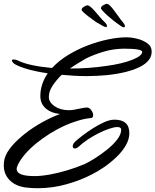

<svg xmlns="http://www.w3.org/2000/svg" viewBox="-37 -895 821 1014"><path d="M161 99Q145 99 129 98Q113 97 97 95Q43 87 13 55.5Q-17 24 -17 -21Q-17 -40 -13 -56Q-4 -89 25 -123Q54 -157 95.5 -189.5Q137 -222 184.5 -248.5Q232 -275 280 -293Q232 -298 204 -323Q176 -348 176 -388Q176 -450 215 -508Q158 -516 111.5 -529Q65 -542 40 -557Q26 -568 26 -575Q26 -581 35 -581Q43 -581 54 -577Q86 -561 133 -551Q180 -541 238 -536Q273 -574 322 -604Q371 -634 426 -655Q481 -676 534.5 -687Q588 -698 631 -698Q656 -698 687 -690.5Q718 -683 741 -666.5Q764 -650 764 -622Q764 -573 701.5 -541.5Q639 -510 526 -498Q501 -496 474 -494.5Q447 -493 421 -493Q388 -493 354.5 -495Q321 -497 289 -500Q261 -473 241 -443Q221 -413 221 -383Q221 -355 251.5 -334Q282 -313 327 -313Q341 -313 357 -316Q373 -319 387 -322Q410 -327 420 -327Q433 -329 444 -314.5Q455 -300 455 -286Q455 -271 439 -271Q425 -270 408.5 -266.5Q392 -263 373 -257Q301 -236 226 -189Q207 -177 190 -165Q173 -153 157 -140Q88 -84 59 -28Q51 -12 51 -2Q51 35 146 35Q180 35 225 27Q270 19 318 4.5Q366 -10 409 -28Q433 -39 466 -60Q499 -81 530.5 -106.5Q562 -132 582.5 -159Q603 -186 603 -210Q603 -224 583 -224Q566 -224 539.5 -215Q513 -206 483 -191Q453 -176 425.5 -157.5Q398 -139 378 -120Q368 -111 358 -111Q347 -111 347 -123Q347 -135 362 -149Q374 -160 398 -178.5Q422 -197 452.5 -216.5Q483 -236 513 -249.5Q543 -263 567 -263Q646 -263 646 -192Q646 -159 627 -126.5Q608 -94 577.5 -65Q547 -36 513 -12.5Q479 11 450 25Q392 56 316.5 77.5Q241 99 161 99ZM417 -586Q400 -576 377.5 -562.5Q355 -549 332 -533Q433 -533 526 -547Q608 -558 661 -579Q714 -600 714 -621Q714 -638 615 -638Q559 -637 507 -621Q455 -605 417 -586ZM615 -751Q613 -751 609 -753L598 -760L581 -772Q574 -777 560 -788Q546 -799 531 -812.5Q516 -826 506 -837Q496 -848 496 -852Q497 -862 510 -868.5Q523 -875 527 -875Q536 -873 541 -868Q551 -859 561.5 -845Q572 -831 583 -816Q591 -804 599.5 -793Q608 -782 615 -774Q623 -763 623 -756Q621 -750 615 -751ZM522 -752Q520 -752 515 -754L504 -759L486 -770Q478 -773 463.5 -783.5Q449 -794 433 -806Q417 -818 405.5 -828.5Q394 -839 394 -843Q394 -852 406.5 -859.5Q419 -867 423 -867Q431 -867 437 -862Q448 -854 459.5 -841Q471 -828 483 -814Q492 -803 501.5 -792.5Q511 -782 519 -775Q528 -765 528 -758Q528 -752 522 -752Z"/></svg>

Font: Birthstone Bounce Medium
Style: Regular
Weight: 500
Designer: Robert E. Leuschke
Foundry: Rob Leuschke
Version: Version 1.010; ttfautohint (v1.8.3)